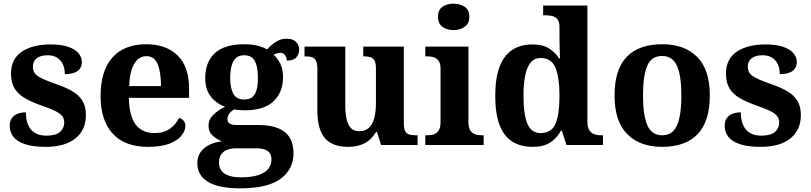

<svg xmlns="http://www.w3.org/2000/svg" viewBox="-20 -790 4416 1046"><path d="M229 10Q159 10 116 -4.5Q73 -19 53 -44.5Q33 -70 33 -104Q33 -132 46 -148.5Q59 -165 79 -171.5Q99 -178 121 -178Q121 -116 149.5 -83.5Q178 -51 233 -51Q284 -51 307 -71.5Q330 -92 330 -122Q330 -144 318 -158.5Q306 -173 279.5 -186Q253 -199 209 -214Q152 -234 114.5 -256Q77 -278 58.5 -309.5Q40 -341 40 -389Q40 -469 99 -508.5Q158 -548 255 -548Q315 -548 353 -534.5Q391 -521 408.5 -499Q426 -477 426 -453Q426 -421 403 -403.5Q380 -386 333 -386Q333 -435 307.5 -462Q282 -489 240 -489Q201 -489 180 -472.5Q159 -456 159 -427Q159 -394 185 -376Q211 -358 280 -334Q334 -316 371.5 -294.5Q409 -273 428.5 -242Q448 -211 448 -163Q448 -82 391 -36Q334 10 229 10Z M787 10Q659 10 593.5 -62.5Q528 -135 528 -265Q528 -406 593 -477.5Q658 -549 776 -549Q885 -549 947.5 -488Q1010 -427 1010 -308V-257H682Q684 -157 719.5 -111Q755 -65 822 -65Q873 -65 906 -89Q939 -113 956 -148Q970 -144 980 -132.5Q990 -121 990 -104Q990 -78 969 -51.5Q948 -25 903.5 -7.5Q859 10 787 10ZM857 -321Q857 -397 839 -440.5Q821 -484 778 -484Q736 -484 711 -442Q686 -400 684 -321Z M1289 236Q1171 236 1113 200.5Q1055 165 1055 99Q1055 64 1072.5 39Q1090 14 1120.5 -1Q1151 -16 1189 -20Q1163 -30 1139.5 -50.5Q1116 -71 1116 -106Q1116 -138 1140 -162.5Q1164 -187 1206 -209Q1159 -225 1128.5 -264Q1098 -303 1098 -364Q1098 -452 1150.5 -500.5Q1203 -549 1312 -549Q1351 -549 1381.5 -541.5Q1412 -534 1435 -521Q1449 -536 1464.5 -549Q1480 -562 1499 -570.5Q1518 -579 1543 -579Q1576 -579 1593 -561.5Q1610 -544 1610 -520Q1610 -496 1595 -478Q1580 -460 1542 -460Q1542 -480 1532 -491Q1522 -502 1508 -502Q1496 -502 1487 -499Q1478 -496 1470 -492Q1493 -472 1507.5 -442Q1522 -412 1522 -368Q1522 -289 1471 -239Q1420 -189 1312 -189Q1302 -189 1283.5 -190.5Q1265 -192 1257 -194Q1243 -188 1231 -173.5Q1219 -159 1219 -141Q1219 -125 1231.5 -117Q1244 -109 1270 -109H1387Q1454 -109 1496.5 -91Q1539 -73 1559 -39Q1579 -5 1579 44Q1579 133 1508 184.5Q1437 236 1289 236ZM1291 176Q1350 176 1387 164Q1424 152 1441.5 130Q1459 108 1459 78Q1459 48 1439 33Q1419 18 1378 18H1262Q1242 18 1221.5 24.5Q1201 31 1187 48Q1173 65 1173 97Q1173 122 1186.5 140Q1200 158 1226.5 167Q1253 176 1291 176ZM1310 -248Q1340 -248 1356 -262Q1372 -276 1378.5 -303Q1385 -330 1385 -365Q1385 -402 1378.5 -430Q1372 -458 1356 -473.5Q1340 -489 1310 -489Q1281 -489 1264.5 -473Q1248 -457 1241 -429Q1234 -401 1234 -364Q1234 -312 1250.5 -280Q1267 -248 1310 -248Z M1877 10Q1790 10 1749.5 -38Q1709 -86 1709 -188V-412Q1709 -441 1702.5 -456.5Q1696 -472 1681.5 -477.5Q1667 -483 1642 -483H1639V-536H1861V-216Q1861 -174 1868 -142Q1875 -110 1891.5 -92.5Q1908 -75 1937 -75Q1969 -75 1989.5 -93.5Q2010 -112 2019 -146.5Q2028 -181 2028 -227V-419Q2028 -448 2019.5 -461.5Q2011 -475 1996.5 -479Q1982 -483 1962 -483H1959V-536H2180V-116Q2180 -88 2188.5 -74Q2197 -60 2212.5 -56.5Q2228 -53 2247 -53H2255V0H2056L2034 -71H2029Q2003 -28 1965.5 -9Q1928 10 1877 10Z M2297 0V-53H2309Q2329 -53 2345 -59Q2361 -65 2370.5 -80.5Q2380 -96 2380 -124V-416Q2380 -443 2370 -457.5Q2360 -472 2344.5 -477.5Q2329 -483 2309 -483H2297V-536H2532V-124Q2532 -96 2541.5 -80.5Q2551 -65 2567 -59Q2583 -53 2603 -53H2615V0ZM2451 -626Q2415 -626 2390.5 -644Q2366 -662 2366 -698Q2366 -736 2390.5 -753Q2415 -770 2451 -770Q2486 -770 2511.5 -753Q2537 -736 2537 -698Q2537 -662 2511.5 -644Q2486 -626 2451 -626Z M2882 10Q2816 10 2770.5 -19Q2725 -48 2701.5 -109.5Q2678 -171 2678 -267Q2678 -364 2701.5 -426Q2725 -488 2770.5 -518Q2816 -548 2880 -548Q2936 -548 2970.5 -526.5Q3005 -505 3026 -472H3031Q3030 -496 3029 -526.5Q3028 -557 3028 -584V-645Q3028 -672 3016.5 -685.5Q3005 -699 2987 -703Q2969 -707 2947 -707H2939V-760H3180V-129Q3180 -99 3189.5 -82.5Q3199 -66 3216 -59.5Q3233 -53 3257 -53H3265V0H3066L3041 -78H3036Q3014 -37 2977.5 -13.5Q2941 10 2882 10ZM2925 -65Q2984 -65 3006 -115Q3028 -165 3028 -269Q3028 -368 3006 -421Q2984 -474 2925 -474Q2892 -474 2871.5 -450Q2851 -426 2841.5 -380Q2832 -334 2832 -268Q2832 -166 2853.5 -115.5Q2875 -65 2925 -65Z M3586 10Q3466 10 3397 -59.5Q3328 -129 3328 -270Q3328 -411 3394 -480Q3460 -549 3589 -549Q3709 -549 3778 -480Q3847 -411 3847 -270Q3847 -129 3781 -59.5Q3715 10 3586 10ZM3588 -53Q3626 -53 3649 -77.5Q3672 -102 3682 -151Q3692 -200 3692 -270Q3692 -378 3668 -431.5Q3644 -485 3587 -485Q3529 -485 3506 -431.5Q3483 -378 3483 -270Q3483 -163 3506.5 -108Q3530 -53 3588 -53Z M4124 10Q4054 10 4011 -4.5Q3968 -19 3948 -44.5Q3928 -70 3928 -104Q3928 -132 3941 -148.5Q3954 -165 3974 -171.5Q3994 -178 4016 -178Q4016 -116 4044.5 -83.5Q4073 -51 4128 -51Q4179 -51 4202 -71.5Q4225 -92 4225 -122Q4225 -144 4213 -158.5Q4201 -173 4174.5 -186Q4148 -199 4104 -214Q4047 -234 4009.5 -256Q3972 -278 3953.5 -309.5Q3935 -341 3935 -389Q3935 -469 3994 -508.5Q4053 -548 4150 -548Q4210 -548 4248 -534.5Q4286 -521 4303.5 -499Q4321 -477 4321 -453Q4321 -421 4298 -403.5Q4275 -386 4228 -386Q4228 -435 4202.5 -462Q4177 -489 4135 -489Q4096 -489 4075 -472.5Q4054 -456 4054 -427Q4054 -394 4080 -376Q4106 -358 4175 -334Q4229 -316 4266.5 -294.5Q4304 -273 4323.5 -242Q4343 -211 4343 -163Q4343 -82 4286 -36Q4229 10 4124 10Z"/></svg>

Font: Noto Serif Myanmar
Style: Regular
Weight: 400
Designer: Ben Mitchell and the Monotype Design Team
Foundry: Monotype Imaging Inc.
Version: Version 2.106